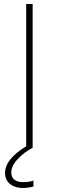

<svg xmlns="http://www.w3.org/2000/svg" viewBox="-20 -733 292 953"><path d="M110 0Q110 -61 110 -117Q110 -173 110 -238V-475Q110 -540.5 110 -596.5Q110 -652.5 110 -713H142Q142 -652.5 142 -596.5Q142 -540.5 142 -475V-238Q142 -173 142 -117Q142 -61 142 0ZM94 200Q67.5 200 47.5 191Q27.5 182 16.2 165.5Q5 149 5 126Q5 103.5 16.2 81.2Q27.5 59 51.8 36.2Q76 13.5 115 -10V-19H131L142 0Q99.5 23 67.8 56.8Q36 90.5 36 123Q36 147.5 52 159.2Q68 171 94 171Q112 171 125.2 168.5Q138.5 166 146 163V193Q135 196 121 198Q107 200 94 200Z"/></svg>

Font: Commissioner Thin Thin
Style: Regular
Weight: 250
Version: Version 1.000